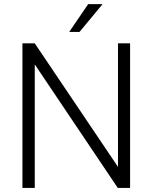

<svg xmlns="http://www.w3.org/2000/svg" viewBox="-20 -924 750 944"><path d="M619.6 -710.9V0H559.1L150.9 -607.4V0H90.3V-710.9H150.9L560.1 -103.5V-710.9ZM320.3 -767.1 413.6 -903.8H484.4L371.1 -767.1Z"/></svg>

Font: Vazirmatn RD UI ExtraLight
Style: Regular
Weight: 200
Designer: Saber Rastikerdar
Foundry: Saber Rastikerdar
Version: Version 33.003